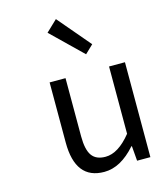

<svg xmlns="http://www.w3.org/2000/svg" viewBox="-129 -960 864 1061"><g transform="rotate(-15 303.5 -429.5)"><path d="M170 -199V-543H261V-210Q261 -134 285 -100Q309 -66 363 -66Q436 -66 510 -158V-543H601V0H525L518 -85H515Q429 13 335 13Q170 13 170 -199ZM405 -641 230 -811 294 -872 452 -686Z"/></g></svg>

Font: Source Han Sans Regular
Style: Regular
Weight: 400
Designer: Ryoko NISHIZUKA  (kana & ideographs); Paul D. Hunt (Latin, Greek & Cyrillic); Wenlong ZHANG  (bopomofo); Sandoll Communi
Foundry: Adobe Systems Incorporated
Version: Version 1.00 January 18, 2024, initial release